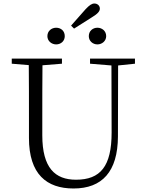

<svg xmlns="http://www.w3.org/2000/svg" viewBox="-20 -1059 832 1094"><path d="M300 -806C327 -806 349 -825 349 -853C349 -883 327 -901 300 -901C274 -901 250 -883 250 -853C250 -825 274 -806 300 -806ZM402 -896 503 -960C536 -980 549 -994 549 -1010C549 -1027 535 -1039 518 -1039C503 -1039 490 -1030 468 -1007L385 -913ZM535 -806C561 -806 585 -825 585 -853C585 -883 561 -901 535 -901C509 -901 486 -883 486 -853C486 -825 509 -806 535 -806ZM493 -696 615 -686 616 -304C616 -111 552 -35 413 -35C294 -35 221 -102 221 -288V-389C221 -491 221 -589 222 -687L333 -696V-725H47V-696L144 -688C145 -589 145 -489 145 -389V-273C145 -66 246 15 399 15C562 15 651 -81 652 -281L653 -686L749 -696V-725H493Z"/></svg>

Font: Source Han Serif CN Light
Style: Regular
Weight: 300
Designer: Ryoko NISHIZUKA 西塚涼子 (kana & ideographs); Frank Grießhammer (Latin, Greek & Cyrillic); Wenlong ZHANG 张文龙 (bopomofo); San
Foundry: Adobe
Version: Version 2.003;hotconv 1.1.1;makeotfexe 2.6.0